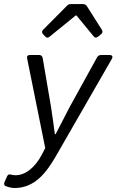

<svg xmlns="http://www.w3.org/2000/svg" viewBox="-77 -735 578 953"><path d="M136.7 -565.4 147.5 -553.7C154.3 -546.9 161.1 -545.9 168.9 -552.7L298.8 -658.2H302.7L387.7 -554.7C393.6 -546.9 401.4 -546.9 409.2 -552.7L424.8 -565.4C432.6 -572.3 433.6 -579.1 428.7 -586.9L354.5 -704.1C350.6 -710.9 342.8 -714.8 335 -714.8H275.4C267.6 -714.8 261.7 -712.9 255.9 -707L136.7 -586.9C129.9 -580.1 129.9 -573.2 136.7 -565.4ZM-4.9 198.2C91.8 198.2 150.4 127.9 202.1 37.1L478.5 -443.4C484.4 -454.1 479.5 -461.9 467.8 -461.9H423.8C416 -461.9 409.2 -458 405.3 -451.2L270.5 -207L199.2 -69.3H195.3C189.5 -112.3 182.6 -164.1 175.8 -207L134.8 -447.3C132.8 -456.1 127 -461.9 118.2 -461.9H71.3C60.5 -461.9 55.7 -456.1 57.6 -445.3L147.5 0L130.9 32.2C97.7 94.7 50.8 134.8 0 134.8C-7.8 134.8 -14.6 133.8 -22.5 131.8C-31.2 128.9 -38.1 130.9 -42 140.6L-54.7 168.9C-58.6 177.7 -56.6 186.5 -46.9 189.5C-31.2 195.3 -15.6 198.2 -4.9 198.2Z"/></svg>

Font: Ed Sans Neue
Style: Italic
Weight: 400
Italic angle: -11°
Designer: Stephen Hutchings
Version: Version 1.004;PS 001.004;hotconv 1.0.88;makeotf.lib2.5.64775